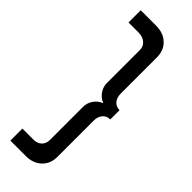

<svg xmlns="http://www.w3.org/2000/svg" viewBox="-280 -753 879 879"><g transform="rotate(45 159.5 -314.0)"><path d="M232 -226V9Q232 53 203 80.5Q174 108 127 108H27V30H99Q124 30 138.5 15.5Q153 1 153 -22V-236Q153 -262 167.5 -283Q182 -304 205 -313V-315Q182 -324 167.5 -345Q153 -366 153 -392V-605Q153 -628 136 -642.5Q119 -657 91 -657H27V-736H127Q174 -736 203 -708.5Q232 -681 232 -637V-402Q232 -376 245.5 -360Q259 -344 282 -344V-284Q259 -284 245.5 -268Q232 -252 232 -226Z"/></g></svg>

Font: Non Bureau
Style: Regular
Weight: 400
Designer: Jona Saucedo
Foundry: Non Foundry
Version: Version 1.000; ttfautohint (v1.8.4)